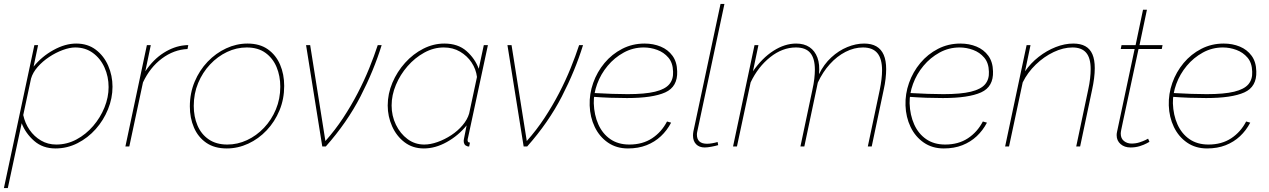

<svg xmlns="http://www.w3.org/2000/svg" viewBox="-48 -750 6497 983"><path d="M128 -519H147L124 -409Q166 -461 226 -494Q286 -527 342 -527Q401 -527 442.5 -495.5Q484 -464 506 -413.5Q528 -363 528 -306Q528 -247 505 -190.5Q482 -134 442 -89Q402 -44 349 -17Q296 10 236 10Q171 10 127 -28.5Q83 -67 63 -119L-8 213H-28ZM240 -10Q295 -10 343.5 -36Q392 -62 429 -105Q466 -148 487 -200Q508 -252 508 -304Q508 -358 487 -404.5Q466 -451 427.5 -479Q389 -507 337 -507Q309 -507 273.5 -494Q238 -481 204 -458.5Q170 -436 145 -407.5Q120 -379 111 -348L71 -161Q80 -119 103.5 -85Q127 -51 162 -30.5Q197 -10 240 -10Z M704 -519H724L696 -385Q737 -446 790 -479.5Q843 -513 897 -518Q902 -519 907 -519Q912 -519 916 -519L912 -499Q842 -496 781 -450.5Q720 -405 684 -328L614 0H594Z M1113 10Q1050 10 1008 -19Q966 -48 945 -97Q924 -146 924 -205Q924 -273 948.5 -331.5Q973 -390 1015 -434Q1057 -478 1110 -502.5Q1163 -527 1219 -527Q1282 -527 1323.5 -497.5Q1365 -468 1386 -419Q1407 -370 1407 -310Q1407 -243 1383 -185Q1359 -127 1317.5 -83Q1276 -39 1223 -14.5Q1170 10 1113 10ZM1116 -10Q1168 -10 1216.5 -32.5Q1265 -55 1303.5 -95.5Q1342 -136 1364.5 -190Q1387 -244 1387 -306Q1387 -361 1368 -406.5Q1349 -452 1311 -479.5Q1273 -507 1215 -507Q1163 -507 1114.5 -484Q1066 -461 1027.5 -420Q989 -379 966.5 -325Q944 -271 944 -208Q944 -153 963 -108Q982 -63 1020.5 -36.5Q1059 -10 1116 -10Z M1519 -519H1540L1618 -28Q1668 -84 1709 -146.5Q1750 -209 1783.5 -273.5Q1817 -338 1842.5 -401Q1868 -464 1886 -519H1906Q1866 -389 1797.5 -256Q1729 -123 1620 0H1602Z M2122 10Q2065 10 2023.5 -21.5Q1982 -53 1959.5 -103.5Q1937 -154 1937 -210Q1937 -270 1961 -326.5Q1985 -383 2026 -428.5Q2067 -474 2119 -500.5Q2171 -527 2227 -527Q2297 -527 2340.5 -488.5Q2384 -450 2403 -398L2429 -519H2450L2348 -44Q2347 -42 2346.5 -38.5Q2346 -35 2346 -32Q2346 -20 2358 -20L2354 0Q2352 0 2349.5 0Q2347 0 2345 -1Q2335 -4 2330.5 -11Q2326 -18 2326 -29Q2326 -32 2327 -37Q2328 -42 2331 -57.5Q2334 -73 2341 -108Q2299 -56 2240 -23Q2181 10 2122 10ZM2124 -10Q2156 -10 2192.5 -23Q2229 -36 2262.5 -58Q2296 -80 2320.5 -109Q2345 -138 2354 -169L2394 -356Q2389 -396 2366.5 -430Q2344 -464 2307.5 -485.5Q2271 -507 2224 -507Q2172 -507 2124 -480.5Q2076 -454 2038.5 -411Q2001 -368 1979 -315.5Q1957 -263 1957 -210Q1957 -157 1979 -111.5Q2001 -66 2038.5 -38Q2076 -10 2124 -10Z M2550 -519H2571L2649 -28Q2699 -84 2740 -146.5Q2781 -209 2814.5 -273.5Q2848 -338 2873.5 -401Q2899 -464 2917 -519H2937Q2897 -389 2828.5 -256Q2760 -123 2651 0H2633Z M3167 10Q3108 10 3064.5 -20Q3021 -50 2997 -100Q2973 -150 2971 -210Q2969 -269 2989 -325.5Q3009 -382 3047 -427.5Q3085 -473 3137.5 -500Q3190 -527 3252 -527Q3297 -527 3334.5 -511.5Q3372 -496 3395 -464.5Q3418 -433 3419 -385Q3422 -306 3358 -277Q3294 -248 3162 -248Q3121 -248 3077.5 -249.5Q3034 -251 2980 -255L2988 -274Q3044 -271 3085.5 -269.5Q3127 -268 3165 -268Q3254 -268 3305.5 -280.5Q3357 -293 3378.5 -318.5Q3400 -344 3398 -383Q3397 -428 3374 -455Q3351 -482 3317 -494.5Q3283 -507 3248 -507Q3193 -507 3145.5 -481Q3098 -455 3063 -413Q3028 -371 3009.5 -320.5Q2991 -270 2992 -221Q2994 -161 3015.5 -113Q3037 -65 3077 -37.5Q3117 -10 3174 -10Q3242 -10 3290.5 -42Q3339 -74 3367 -128L3388 -122Q3367 -82 3335.5 -52.5Q3304 -23 3262 -6.5Q3220 10 3167 10Z M3560 5Q3532 5 3516 -11.5Q3500 -28 3500 -56Q3500 -61 3500.5 -66Q3501 -71 3502 -77L3641 -730H3661L3522 -77Q3521 -73 3520.5 -69Q3520 -65 3520 -61Q3520 -14 3572 -14Q3583 -14 3598 -16.5Q3613 -19 3626 -23L3629 -7Q3616 -3 3595 1Q3574 5 3560 5Z M3815 -519H3835L3807 -385Q3854 -453 3912 -490Q3970 -527 4028 -527Q4069 -527 4096.5 -508.5Q4124 -490 4137 -455Q4150 -420 4145 -370Q4170 -421 4208 -456Q4246 -491 4290 -509Q4334 -527 4376 -527Q4414 -527 4439 -512.5Q4464 -498 4476.5 -469Q4489 -440 4489 -396Q4489 -374 4486 -347Q4483 -320 4476 -289L4415 0H4395L4456 -289Q4468 -348 4468 -390Q4468 -449 4444 -478Q4420 -507 4370 -507Q4325 -507 4281 -484.5Q4237 -462 4200.5 -421.5Q4164 -381 4139 -327L4070 0H4050L4111 -289Q4118 -320 4121 -346Q4124 -372 4124 -393Q4124 -451 4100.5 -479Q4077 -507 4027 -507Q3958 -507 3895.5 -457.5Q3833 -408 3795 -328L3725 0H3705Z M4784 10Q4725 10 4681.5 -20Q4638 -50 4614 -100Q4590 -150 4588 -210Q4586 -269 4606 -325.5Q4626 -382 4664 -427.5Q4702 -473 4754.5 -500Q4807 -527 4869 -527Q4914 -527 4951.5 -511.5Q4989 -496 5012 -464.5Q5035 -433 5036 -385Q5039 -306 4975 -277Q4911 -248 4779 -248Q4738 -248 4694.5 -249.5Q4651 -251 4597 -255L4605 -274Q4661 -271 4702.5 -269.5Q4744 -268 4782 -268Q4871 -268 4922.5 -280.5Q4974 -293 4995.5 -318.5Q5017 -344 5015 -383Q5014 -428 4991 -455Q4968 -482 4934 -494.5Q4900 -507 4865 -507Q4810 -507 4762.5 -481Q4715 -455 4680 -413Q4645 -371 4626.5 -320.5Q4608 -270 4609 -221Q4611 -161 4632.5 -113Q4654 -65 4694 -37.5Q4734 -10 4791 -10Q4859 -10 4907.5 -42Q4956 -74 4984 -128L5005 -122Q4984 -82 4952.5 -52.5Q4921 -23 4879 -6.5Q4837 10 4784 10Z M5208 -519H5228L5200 -385Q5229 -427 5270 -459Q5311 -491 5357 -509Q5403 -527 5447 -527Q5484 -527 5508.5 -513.5Q5533 -500 5545 -472Q5557 -444 5557 -401Q5557 -377 5553.5 -349Q5550 -321 5543 -289L5482 0H5462L5523 -289Q5530 -321 5533 -347.5Q5536 -374 5536 -396Q5536 -453 5513 -480Q5490 -507 5443 -507Q5396 -507 5346.5 -483.5Q5297 -460 5255 -419.5Q5213 -379 5188 -328L5118 0H5098Z M5669 -58Q5669 -62 5669.5 -66.5Q5670 -71 5671 -75L5761 -499H5690L5694 -519H5766L5804 -700H5824L5786 -519H5904L5900 -499H5781L5701 -126Q5695 -98 5692.5 -85.5Q5690 -73 5690 -66Q5690 -41 5706.5 -28Q5723 -15 5745 -15Q5767 -15 5785.5 -21Q5804 -27 5816.5 -33Q5829 -39 5830 -40L5837 -24Q5837 -24 5823.5 -16.5Q5810 -9 5788 -2Q5766 5 5740 5Q5709 5 5689 -12.5Q5669 -30 5669 -58Z M6132 10Q6073 10 6029.5 -20Q5986 -50 5962 -100Q5938 -150 5936 -210Q5934 -269 5954 -325.5Q5974 -382 6012 -427.5Q6050 -473 6102.5 -500Q6155 -527 6217 -527Q6262 -527 6299.5 -511.5Q6337 -496 6360 -464.5Q6383 -433 6384 -385Q6387 -306 6323 -277Q6259 -248 6127 -248Q6086 -248 6042.5 -249.5Q5999 -251 5945 -255L5953 -274Q6009 -271 6050.5 -269.5Q6092 -268 6130 -268Q6219 -268 6270.5 -280.5Q6322 -293 6343.5 -318.5Q6365 -344 6363 -383Q6362 -428 6339 -455Q6316 -482 6282 -494.5Q6248 -507 6213 -507Q6158 -507 6110.5 -481Q6063 -455 6028 -413Q5993 -371 5974.5 -320.5Q5956 -270 5957 -221Q5959 -161 5980.5 -113Q6002 -65 6042 -37.5Q6082 -10 6139 -10Q6207 -10 6255.5 -42Q6304 -74 6332 -128L6353 -122Q6332 -82 6300.5 -52.5Q6269 -23 6227 -6.5Q6185 10 6132 10Z"/></svg>

Font: Raleway Thin
Style: Italic
Weight: 100
Italic angle: -12°
Designer: Matt McInerney, Pablo Impallari, Rodrigo Fuenzalida
Foundry: Matt McInerney, Pablo Impallari, Rodrigo Fuenzalida
Version: Version 4.026